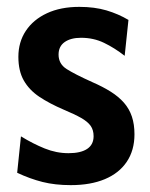

<svg xmlns="http://www.w3.org/2000/svg" viewBox="-20 -529 436 559"><path d="M186 10Q140.5 10 103.8 0.8Q67 -8.5 30 -26L41 -132Q76 -110.5 110 -96.8Q144 -83 179.5 -83Q215 -83 233.8 -95.5Q252.5 -108 252.5 -132.5Q252.5 -150.5 243.8 -162.8Q235 -175 216 -185.8Q197 -196.5 166 -209.5Q124 -227.5 94.5 -247.2Q65 -267 49.2 -294.8Q33.5 -322.5 33.5 -363.5Q33.5 -406.5 55.2 -439.2Q77 -472 116.8 -490.5Q156.5 -509 211 -509Q255 -509 289.8 -498.8Q324.5 -488.5 354 -471L343 -366.5Q313.5 -389.5 283 -404.2Q252.5 -419 216 -419Q186 -419 168.2 -406.5Q150.5 -394 150.5 -370Q150.5 -343 174 -328Q197.5 -313 248.5 -290Q279.5 -276.5 302.5 -262Q325.5 -247.5 341 -229.8Q356.5 -212 364 -189.5Q371.5 -167 371.5 -138Q371.5 -91.5 349.2 -58.2Q327 -25 285.5 -7.5Q244 10 186 10Z"/></svg>

Font: Cabin
Style: Bold
Weight: 700
Width: 4
Designer: Pablo Impallari
Foundry: Pablo Impallari. http://www.impallari.com Igino Marini. http://www.ikern.com
Version: Version 3.001